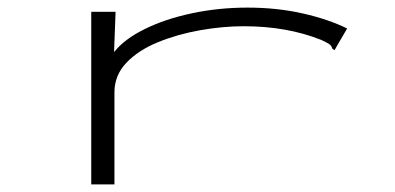

<svg xmlns="http://www.w3.org/2000/svg" viewBox="-20 -484 1040 505"><path d="M220 -453H284L280 -347Q307 -381 360.5 -407.5Q414 -434 484.5 -449Q555 -464 631 -464Q709 -464 777 -448.5Q845 -433 893 -409L865 -361L860 -352L854 -356Q852 -364 846 -368Q840 -372 825 -379Q735 -415 621 -415Q566 -415 506.5 -404.5Q447 -394 395.5 -373Q344 -352 312.5 -319Q281 -286 281 -241V1H220Z"/></svg>

Font: Inconsolata UltraExpanded Light
Style: Regular
Weight: 300
Width: 9
Monospace: yes
Designer: Raph Levien, Cyreal, Brenton Simpson
Foundry: Raph Levien, Cyreal, Google
Version: Version 3.001; ttfautohint (v1.8.2.53-6de2)